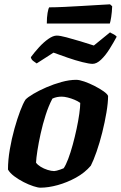

<svg xmlns="http://www.w3.org/2000/svg" viewBox="-20 -870 561 890"><path d="M167 0Q156 0 134.5 -7Q113 -14 89.5 -26Q66 -38 46 -53Q26 -68 17 -84Q17 -128 25.5 -177.5Q34 -227 47 -273.5Q60 -320 73.5 -355.5Q87 -391 98 -408Q108 -419 134 -434.5Q160 -450 194.5 -465Q229 -480 265.5 -490Q302 -500 333 -500Q348 -500 371 -492Q394 -484 418.5 -471.5Q443 -459 460.5 -446.5Q478 -434 481 -425Q481 -394 473.5 -349Q466 -304 454 -256Q442 -208 427.5 -166.5Q413 -125 401 -102Q373 -69 332 -46.5Q291 -24 247.5 -12Q204 0 167 0ZM231 -77Q235 -77 243 -79Q251 -81 259.5 -84Q268 -87 275 -90Q285 -104 296 -133Q307 -162 317 -198.5Q327 -235 335 -272.5Q343 -310 347.5 -342Q352 -374 352 -393Q341 -401 325.5 -407.5Q310 -414 294 -418Q278 -422 266 -422Q255 -422 244.5 -420Q234 -418 223 -413Q205 -379 191.5 -336.5Q178 -294 168.5 -251Q159 -208 153.5 -172.5Q148 -137 147 -116Q154 -106 168.5 -97Q183 -88 200.5 -82.5Q218 -77 231 -77ZM409 -574Q394 -574 362 -582Q330 -590 294 -602.5Q258 -615 228 -626L150 -576Q144 -580 134.5 -587Q125 -594 123 -605Q140 -628 161 -651Q182 -674 204 -689.5Q226 -705 243 -705Q258 -705 288 -697Q318 -689 353 -678.5Q388 -668 415 -659L490 -720Q496 -716 505 -712Q514 -708 521 -700Q506 -672 487.5 -642.5Q469 -613 448.5 -593.5Q428 -574 409 -574ZM197 -761Q197 -790 200.5 -810Q204 -830 208 -836Q238 -836 279 -838Q320 -840 362 -842.5Q404 -845 438 -847Q472 -849 490 -850L500 -841Q499 -814 495.5 -791.5Q492 -769 489 -761Z"/></svg>

Font: Texturina Medium 12pt ExtraBold
Style: Italic
Weight: 800
Italic angle: -11°
Version: Version 1.002